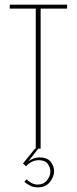

<svg xmlns="http://www.w3.org/2000/svg" viewBox="-20 -640 331 827"><path d="M134 -603H22V-620H269V-603H155V0H134ZM143 167Q124 167 108.5 159Q93 151 85 143L95 132Q100 139 113.5 147Q127 155 142 155Q168 155 182.5 136.5Q197 118 197 99Q197 81 185.5 65.5Q174 50 147 50Q130 50 116 57.5Q102 65 92 76L79 64L131 0H145L102 55Q125 38 149 38Q184 38 198.5 57Q213 76 213 97Q213 121 195 144Q177 167 143 167Z"/></svg>

Font: Smooch Sans Thin
Style: Regular
Weight: 100
Designer: Robert E. Leuschke
Foundry: Robert E. Leuschke
Version: Version 1.010